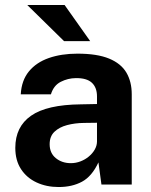

<svg xmlns="http://www.w3.org/2000/svg" viewBox="-20 -743 606 773"><path d="M216.2 10Q166.9 10 127.2 -8.5Q87.6 -26.9 64.6 -62.1Q41.6 -97.3 41.6 -147.8Q41.6 -232.8 105.1 -277.1Q168.5 -321.5 305.6 -322.9L370.5 -324.2V-354.9Q370.5 -390.7 349.7 -410Q328.9 -429.2 285 -428.5Q253.3 -428.2 224.6 -413.6Q195.9 -399.1 185 -363.2H63.6Q66.6 -419 96.3 -455.4Q126 -491.7 176.6 -509.4Q227.2 -527 291.8 -527Q371.1 -527 419.1 -507.2Q467.1 -487.4 488.8 -450.8Q510.4 -414.1 510.4 -363.5V0H388.4L376.3 -89.2Q350 -32.9 310.2 -11.5Q270.4 10 216.2 10ZM265.3 -86.1Q285.1 -86.1 303.8 -93.2Q322.6 -100.3 337.4 -112.7Q352.3 -125 361.2 -140.4Q370.1 -155.8 370.5 -172.5V-248.8L317.8 -248.1Q281.3 -247.7 249.9 -239.3Q218.5 -231 199.2 -212.5Q179.9 -194.1 179.9 -162.5Q179.9 -126.6 204.7 -106.4Q229.5 -86.1 265.3 -86.1ZM240 -723H89.6L237.8 -577.5H343Z"/></svg>

Font: Public Sans Thin
Style: Regular
Weight: 100
Designer: The Public Sans project authors (U.S. Web Design System). Libre Franklin designed by Pablo Impallari and Rodrigo Fuenzal
Version: Version 1.008